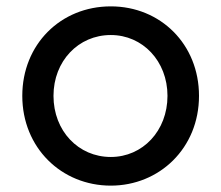

<svg xmlns="http://www.w3.org/2000/svg" viewBox="-20 -571 694 603"><path d="M328 12C480 12 605 -105 605 -270C605 -432 484 -551 328 -551C170 -551 50 -431 50 -270C50 -107 173 12 328 12ZM148 -270C148 -379 226 -461 328 -461C428 -461 506 -379 506 -270C506 -160 428 -78 328 -78C226 -78 148 -160 148 -270Z"/></svg>

Font: Mluvka Medium
Style: Regular
Weight: 500
Designer: Modified by Jiří Krblich, Original typeface by Gumpita Rahayu
Foundry: Gumpita Rahayu & Jiří Krblich
Version: Version 2.000;Glyphs 3.1.1 (3134)